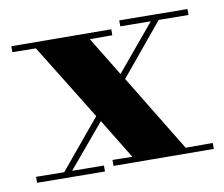

<svg xmlns="http://www.w3.org/2000/svg" viewBox="-57 -481 666 572"><g transform="rotate(-10 276.0 -195.0)"><path d="M309 -391 7 -393V-375L78 -374L220 -144L97 4L12 3V21L217 23V5L121 4L231 -127L305 -6L245 -7V11L548 13V-5H466L324 -238L453 -394L543 -393V-411L337 -413V-395L429 -394L313 -255L241 -373H309Z"/></g></svg>

Font: Purple Purse
Style: Regular
Weight: 400
Designer: Astigmatic (AOETI)
Foundry: Astigmatic (AOETI)
Version: Version 1.000